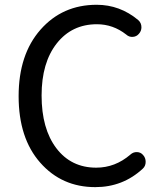

<svg xmlns="http://www.w3.org/2000/svg" viewBox="-20 -767 678 800"><path d="M377 12.7Q237.3 12.7 147.5 -89.4Q57.6 -191.4 57.6 -366.2Q57.6 -540 148.9 -643.6Q240.2 -747.1 382.8 -747.1Q479.5 -747.1 555.7 -683.6Q569.3 -671.9 569.3 -653.3Q569.3 -637.7 558.6 -626Q548.8 -614.3 533.2 -613.3Q517.6 -612.3 505.9 -623Q451.2 -666 383.8 -666Q279.3 -666 216.3 -585.9Q153.3 -505.9 153.3 -369.1Q153.3 -230.5 214.8 -149.4Q276.4 -68.4 380.9 -68.4Q460 -68.4 523.4 -123Q535.2 -133.8 550.8 -133.3Q566.4 -132.8 576.2 -121.1Q586.9 -109.4 586.9 -92.8Q586.9 -75.2 575.2 -64.5Q492.2 12.7 377 12.7Z"/></svg>

Font: Gen Jyuu Gothic P Regular
Style: Regular
Weight: 400
Designer: [Source Han Sans]
Ryoko NISHIZUKA  (kana & ideographs); Paul D. Hunt (Latin, Greek & Cyrillic); Wenlong ZHANG  (bopomofo
Version: Version 1.002.20150607